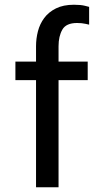

<svg xmlns="http://www.w3.org/2000/svg" viewBox="-20 -790 426 810"><path d="M227 0H132V-595Q132 -627 140 -658Q148 -689 166.5 -714Q185 -739 216 -754.5Q247 -770 292 -770Q321 -770 338.5 -765.5Q356 -761 356 -761V-686Q356 -686 340.5 -689.5Q325 -693 305 -693Q259 -693 243 -665Q227 -637 227 -595ZM350 -452H45V-530H350Z"/></svg>

Font: Be Vietnam Pro Variable Thin
Style: Regular
Weight: 100
Designer: Lam Bao, Tony Le, Vietanh Nguyen
Foundry: Yellow Type Foundry
Version: Version 1.002